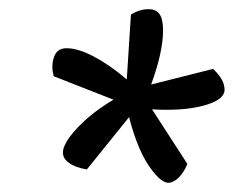

<svg xmlns="http://www.w3.org/2000/svg" viewBox="-20 -712 509 418"><path d="M467 -529Q469 -521 469 -517Q469 -497 433 -485Q397 -473 343 -473Q322 -473 311 -474L388 -355Q379 -333 364 -321Q354 -314 347 -314Q332 -314 312 -340Q281 -379 261 -457L169 -343Q142 -348 131 -357Q117 -366 117 -380Q117 -393 131 -413Q166 -459 227 -495L97 -546Q94 -557 94 -566Q94 -577 97 -586Q103 -607 125 -607Q150 -607 185 -588.5Q220 -570 256 -539L265 -680Q283 -692 304 -692Q320 -692 327.5 -681Q335 -670 335 -646Q335 -599 309 -528L444 -562Q462 -545 467 -529Z"/></svg>

Font: Sansita Light Italic
Style: Regular
Weight: 300
Italic angle: -11°
Designer: Pablo Cosgaya
Foundry: Omnibus-Type
Version: Version 1.006